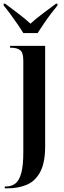

<svg xmlns="http://www.w3.org/2000/svg" viewBox="-35 -786 348 1046"><path d="M-9 240V230H-3Q28 230 49 213.5Q70 197 81 156.5Q92 116 92 43V-456Q92 -500 74.5 -513Q57 -526 25 -526H20V-536H211V10Q211 100 184.5 150Q158 200 112 220Q66 240 7 240ZM92 -606Q78 -629 59 -656.5Q40 -684 20.5 -710.5Q1 -737 -15 -756V-766H-7Q22 -744 61.5 -714.5Q101 -685 131 -657Q161 -685 200.5 -714Q240 -743 270 -766H278V-756Q262 -737 242 -710.5Q222 -684 203.5 -656.5Q185 -629 170 -606Z"/></svg>

Font: Noto Serif Display Condensed SemiBold
Style: Regular
Weight: 600
Width: 3
Designer: Monotype Design Team
Foundry: Monotype Imaging Inc.
Version: Version 2.009